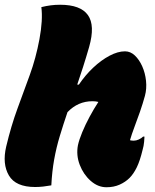

<svg xmlns="http://www.w3.org/2000/svg" viewBox="-32 -780 652 808"><path d="M494 -564Q517 -564 535.5 -546.5Q554 -529 566.5 -501Q579 -473 582.5 -440Q586 -407 578 -377Q569 -344 557 -309.5Q545 -275 535 -249Q529 -233 523.5 -217Q518 -201 515 -190Q521 -188 531 -188Q541 -188 552 -193Q563 -198 570 -205H576Q576 -200 574.5 -183Q573 -166 568 -149Q557 -103 543.5 -75.5Q530 -48 513 -31Q496 -14 471.5 -3Q447 8 416 8Q380 8 349.5 -19Q319 -46 303.5 -86.5Q288 -127 296 -169Q301 -192 314 -223.5Q327 -255 345 -288.5Q363 -322 382 -351Q372 -354 357 -354Q296 -354 252 -308Q234 -255 219.5 -207Q205 -159 196 -109Q187 -59 184 0Q168 3 150.5 5Q133 7 116 7Q34 7 5.5 -41.5Q-23 -90 -6 -163Q15 -251 41.5 -323Q68 -395 93.5 -465Q119 -535 134 -615Q149 -696 142 -750Q162 -755 181 -757.5Q200 -760 221 -760Q307 -760 338 -716.5Q369 -673 343 -582Q330 -537 317.5 -498Q305 -459 293 -424H300Q327 -464 360.5 -495.5Q394 -527 429 -545.5Q464 -564 494 -564Z"/></svg>

Font: Recursive Mn Csl St XBk
Style: Italic
Weight: 1000
Italic angle: -15°
Monospace: yes
Version: Version 1.079;hotconv 1.0.112;makeotfexe 2.5.65598; ttfautoh